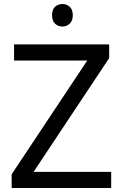

<svg xmlns="http://www.w3.org/2000/svg" viewBox="-20 -935 612 955"><path d="M533 0H38V-68L414 -634H50V-714H523V-646L147 -80H533ZM291 -915Q311 -915 326.5 -901.5Q342 -888 342 -859Q342 -831 326.5 -817Q311 -803 291 -803Q269 -803 254 -817Q239 -831 239 -859Q239 -888 254 -901.5Q269 -915 291 -915Z"/></svg>

Font: Noto Sans Mandaic
Style: Regular
Weight: 400
Designer: Monotype Design Team
Foundry: Monotype Imaging Inc.
Version: Version 2.002; ttfautohint (v1.8.4.7-5d5b)